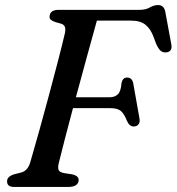

<svg xmlns="http://www.w3.org/2000/svg" viewBox="-20 -739 698 759"><path d="M176 -675Q178 -700 211.5 -700H530.5Q556 -700 572.2 -709.5Q588.5 -719 605 -719Q628.5 -719 633.5 -692L657 -565Q663 -534.5 637.5 -532Q623 -530.5 614 -539.2Q605 -548 596.5 -567.5L587.5 -592Q576 -624 555.5 -640.8Q535 -657.5 498.5 -657.5H363Q346.5 -598 324.2 -517Q302 -436 280 -354.5H413Q433.5 -354.5 445.8 -366Q458 -377.5 460.5 -411.5Q465.5 -432.5 482 -432.5Q503 -432.5 507 -408L531.5 -270Q534 -254.5 527 -246.8Q520 -239 509 -239Q491.5 -238.5 481.5 -262Q470.5 -290 457.2 -300.8Q444 -311.5 415.5 -311.5H268.5Q250.5 -244.5 235.8 -187.2Q221 -130 212.5 -95Q208 -77 211.5 -67.5Q215 -58 234.5 -54.5L261 -50.5Q291 -45.5 291 -27.5Q291 -15.5 281.2 -7.8Q271.5 0 249.5 0H35.5Q7 0 8 -23.5Q8.5 -43 41.5 -51.5L62 -56.5Q89.5 -63 99.5 -97Q115 -150 134.5 -219.8Q154 -289.5 173.5 -362.5Q193 -435.5 209.8 -500Q226.5 -564.5 236.5 -607.5Q240 -624.5 236.2 -633.2Q232.5 -642 221 -645.5L199.5 -651.5Q188 -655.5 181.5 -660.5Q175 -665.5 176 -675Z"/></svg>

Font: Fraunces 9pt S050
Style: Italic
Weight: 400
Italic angle: -16°
Version: Version 1.000; ttfautohint (v1.8.3)